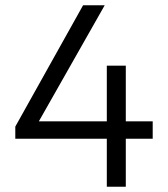

<svg xmlns="http://www.w3.org/2000/svg" viewBox="-20 -708 637 728"><path d="M38 -228 295 -688H377L116 -228ZM38 -182V-228L69 -248H559V-182ZM385 0V-459H457V0Z"/></svg>

Font: Outfit Thin Light
Style: Regular
Weight: 300
Version: Version 1.100;gftools[0.9.27]